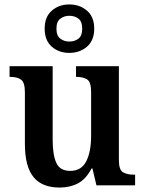

<svg xmlns="http://www.w3.org/2000/svg" viewBox="-20 -834 651 864"><path d="M248 10Q169 10 130.5 -37.5Q92 -85 92 -187V-419Q92 -462 75.5 -475Q59 -488 26 -488H23V-536H217V-204Q217 -137 233.5 -101Q250 -65 296 -65Q346 -65 368 -108Q390 -151 390 -222V-420Q390 -466 371.5 -477Q353 -488 325 -488H322V-536H515V-113Q515 -69 534 -58.5Q553 -48 581 -48H588V0H414L396 -76H392Q367 -28 331 -9Q295 10 248 10ZM292 -596Q245 -596 213 -624Q181 -652 181 -705Q181 -758 213 -786Q245 -814 292 -814Q339 -814 371.5 -786Q404 -758 404 -705Q404 -652 371.5 -624Q339 -596 292 -596ZM292 -647Q316 -647 333 -660Q350 -673 350 -705Q350 -737 333 -750Q316 -763 292 -763Q269 -763 251.5 -750Q234 -737 234 -705Q234 -673 251.5 -660Q269 -647 292 -647Z"/></svg>

Font: Noto Serif Hebrew SemiCondensed SemiBold
Style: Regular
Weight: 600
Width: 4
Designer: Monotype Design Team
Foundry: Monotype Imaging Inc.
Version: Version 2.004; ttfautohint (v1.8.4.7-5d5b)